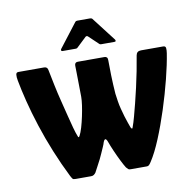

<svg xmlns="http://www.w3.org/2000/svg" viewBox="-74 -712 796 786"><g transform="rotate(-10 324.5 -318.5)"><path d="M158 -16Q131 -70 107.5 -127.5Q84 -185 65.5 -242Q47 -299 34.5 -349Q22 -399 15 -437Q12 -452 13 -462Q14 -472 23 -472H130Q144 -472 146 -458Q152 -428 159 -394Q166 -360 174.5 -326.5Q183 -293 190.5 -262.5Q198 -232 204.5 -208.5Q211 -185 216 -173Q218 -165 220.5 -166.5Q223 -168 224 -170Q231 -183 237 -203.5Q243 -224 248 -247.5Q253 -271 256 -292Q259 -313 259 -327Q259 -345 258.5 -363.5Q258 -382 258 -399.5Q258 -417 257.5 -432Q257 -447 257 -457Q257 -471 270 -471H381Q386 -471 390 -468Q394 -465 394 -457Q394 -430 395 -392.5Q396 -355 399 -315Q401 -300 403.5 -283.5Q406 -267 410.5 -250Q415 -233 419.5 -217.5Q424 -202 428.5 -190Q433 -178 436 -169Q442 -157 445 -169Q451 -185 457.5 -209Q464 -233 471.5 -262.5Q479 -292 486.5 -325Q494 -358 500.5 -391Q507 -424 512 -455Q515 -472 533 -472H625Q635 -472 636 -463.5Q637 -455 635 -442Q628 -397 613 -337.5Q598 -278 578 -216Q558 -154 536 -101Q514 -48 493 -16Q488 -8 484 -4Q480 0 475 0H407Q400 0 397 -2.5Q394 -5 389 -11Q382 -22 371.5 -43Q361 -64 351 -87Q341 -110 335 -127Q326 -151 317 -127Q316 -122 310.5 -109.5Q305 -97 299 -83.5Q293 -70 289 -62Q282 -48 273.5 -32.5Q265 -17 262 -11Q259 -7 254.5 -3.5Q250 0 243 0H179Q169 0 166.5 -2.5Q164 -5 158 -16ZM216 -525Q212 -525 211 -528Q210 -531 212 -534L289 -634Q292 -637 297 -637H351Q356 -637 359 -634L436 -534Q438 -531 437.5 -528Q437 -525 432 -525H376Q371 -525 368 -529L329 -566Q324 -570 319 -566L280 -529Q277 -525 272 -525Z"/></g></svg>

Font: Glory
Style: Bold
Weight: 700
Designer: Robert Leuschke
Foundry: Robert Leuschke
Version: Version 1.011